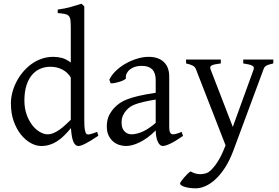

<svg xmlns="http://www.w3.org/2000/svg" viewBox="-20 -777 1512 1041"><path d="M513.2 -41Q490.7 -25.9 473.4 -15.4Q456.1 -4.9 443.1 1.7Q430.2 8.3 420.9 11.5Q411.6 14.6 404.8 14.6Q388.7 14.6 378.4 -7.3Q368.2 -29.3 364.7 -82.5Q346.2 -60.1 327.9 -42Q309.6 -23.9 290.3 -11.5Q271 1 249.5 7.8Q228 14.6 203.1 14.6Q175.8 14.6 147 -1.2Q118.2 -17.1 94 -46.9Q69.8 -76.7 54.4 -119.6Q39.1 -162.6 39.1 -216.8Q39.1 -244.6 46.6 -274.4Q54.2 -304.2 68.4 -332Q82.5 -359.9 103 -384.8Q123.5 -409.7 148.9 -428.5Q174.3 -447.3 204.6 -458Q234.9 -468.8 269 -468.8Q292 -468.8 314.7 -463.1Q337.4 -457.5 363.8 -438V-622.1Q363.8 -648.9 362.3 -664.8Q360.8 -680.7 354 -689.2Q347.2 -697.8 333 -700.9Q318.8 -704.1 293 -706.1V-725.1Q333 -730.5 364.7 -739.5Q396.5 -748.5 421.9 -756.8L437 -742.2V-124Q437 -106.9 437.7 -94.7Q438.5 -82.5 439.9 -74.2Q441.4 -65.9 443.4 -60.5Q445.3 -55.2 448.2 -51.8Q452.6 -46.4 465.1 -48.6Q477.5 -50.8 506.8 -62ZM363.8 -127.4V-356.4Q347.7 -384.3 318.4 -399.7Q289.1 -415 253.9 -415Q222.7 -415 196.8 -403.6Q170.9 -392.1 152.1 -369.1Q133.3 -346.2 122.8 -312Q112.3 -277.8 112.3 -231.9Q112.3 -190.4 124.3 -156.5Q136.2 -122.6 154.8 -98.6Q173.3 -74.7 195.6 -61.8Q217.8 -48.8 237.8 -48.8Q254.4 -48.8 270.5 -55.7Q286.6 -62.5 302.2 -73.5Q317.9 -84.5 333.3 -98.6Q348.6 -112.8 363.8 -127.4Z M691.9 -48.8Q721.2 -48.8 754.2 -63.7Q787.1 -78.6 824.2 -110.8V-237.3Q783.2 -230.5 756.6 -224.1Q730 -217.8 712.9 -211.2Q695.8 -204.6 685.5 -197.3Q675.3 -189.9 667.5 -181.6Q654.8 -168.5 647 -151.6Q639.2 -134.8 639.2 -111.8Q639.2 -92.3 645 -80.1Q650.9 -67.9 659.2 -60.8Q667.5 -53.7 676.5 -51.3Q685.5 -48.8 691.9 -48.8ZM972.2 -40Q930.7 -11.2 903.6 1.7Q876.5 14.6 862.8 14.6Q846.7 14.6 835.9 -7.8Q825.2 -30.3 824.2 -69.8Q802.2 -47.9 780.3 -31.7Q758.3 -15.6 737.3 -5.4Q716.3 4.9 697.5 9.8Q678.7 14.6 663.1 14.6Q645.5 14.6 627 8.8Q608.4 2.9 593.5 -9.8Q578.6 -22.5 568.8 -42.5Q559.1 -62.5 559.1 -90.8Q559.1 -127.9 572 -152.8Q585 -177.7 603 -195.8Q614.7 -207.5 629.6 -218Q644.5 -228.5 669.2 -238.3Q693.8 -248 731 -256.8Q768.1 -265.6 824.2 -273.9V-342.8Q824.2 -359.4 820.3 -373.8Q816.4 -388.2 807.1 -398.7Q797.9 -409.2 782 -414.8Q766.1 -420.4 742.2 -419.9Q726.6 -419.4 711.4 -414.6Q696.3 -409.7 685.1 -400.9Q673.8 -392.1 667.5 -380.1Q661.1 -368.2 662.6 -353.5Q663.1 -349.1 652.6 -343.5Q642.1 -337.9 627.7 -333.5Q613.3 -329.1 599.4 -326.7Q585.4 -324.2 579.6 -325.7L572.8 -344.7Q584 -369.1 606.9 -391.6Q629.9 -414.1 659.4 -431.2Q689 -448.2 721.9 -458.5Q754.9 -468.8 785.6 -468.8Q839.4 -468.8 868.4 -440.7Q897.5 -412.6 897.5 -362.3V-86.9Q897.5 -66.4 902.8 -57.6Q908.2 -48.8 917 -48.8Q923.8 -48.8 934.6 -51.3Q945.3 -53.7 964.8 -62Z M1461.9 -433.1Q1447.3 -429.7 1438 -426.8Q1428.7 -423.8 1422.9 -420.2Q1417 -416.5 1413.8 -411.9Q1410.6 -407.2 1408.2 -399.9L1245.1 40Q1224.6 94.2 1199.5 132.8Q1174.3 171.4 1147.2 196Q1120.1 220.7 1092.8 232.4Q1065.4 244.1 1041 244.1Q1022.5 244.1 1006.8 241.7Q991.2 239.3 980 235.6Q968.8 231.9 962.4 227.3Q956.1 222.7 956.1 218.3Q956.1 215.3 961.9 206.5Q967.8 197.8 976.6 187.3Q985.4 176.8 995.4 167Q1005.4 157.2 1013.2 152.3Q1036.6 166 1059.8 167Q1083 168 1101.1 161.1Q1109.9 158.2 1121.6 147.5Q1133.3 136.7 1145.3 121.1Q1157.2 105.5 1168.7 85.7Q1180.2 65.9 1189 44.9L1203.1 11.2L1043 -399.9Q1038.6 -413.6 1025.9 -420.7Q1013.2 -427.7 988.8 -433.1V-454.1H1177.2V-433.1Q1158.2 -430.7 1146.2 -428.2Q1134.3 -425.8 1127.7 -422.1Q1121.1 -418.5 1120.1 -413.1Q1119.1 -407.7 1122.1 -399.9L1242.2 -88.9L1355 -399.9Q1357.4 -407.2 1355.7 -412.4Q1354 -417.5 1347.4 -421.1Q1340.8 -424.8 1328.9 -427.5Q1316.9 -430.2 1298.8 -433.1V-454.1H1461.9Z"/></svg>

Font: Gentium Plus Phon
Style: Regular
Weight: 400
Designer: J. Victor Gaultney, Annie Olsen, Iska Routamaa, Becca Hirsbrunner
Foundry: SIL International
Version: Version 5.000